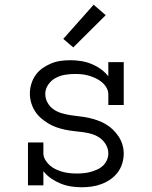

<svg xmlns="http://www.w3.org/2000/svg" viewBox="-20 -782 640 810"><path d="M325 8Q302 8 279.5 4.5Q257 1 236 -7.5Q215 -16 196 -29Q177 -42 163 -60V0H98V-181H163V-136Q163 -121 171 -107.5Q179 -94 190.5 -84Q202 -74 216 -67.5Q230 -61 244.5 -57Q259 -53 274.5 -51.5Q290 -50 305 -50Q319 -50 334 -51.5Q349 -53 363 -57Q377 -61 390.5 -67Q404 -73 414.5 -83Q425 -93 431 -106.5Q437 -120 437 -135Q437 -154 427 -171.5Q417 -189 401.5 -200Q386 -211 367.5 -216.5Q349 -222 330 -224.5Q311 -227 292 -229Q273 -231 254 -235Q235 -239 217 -245.5Q199 -252 182.5 -262Q166 -272 151.5 -285Q137 -298 127 -314Q117 -330 111.5 -349Q106 -368 106 -387Q106 -407 112 -427.5Q118 -448 130 -465Q142 -482 159 -494Q176 -506 195 -514Q214 -522 234.5 -525Q255 -528 276 -528Q299 -528 321.5 -524.5Q344 -521 365 -512.5Q386 -504 404.5 -491Q423 -478 437 -460V-520H502V-339H437V-384Q437 -399 429 -412.5Q421 -426 409.5 -435.5Q398 -445 384.5 -451.5Q371 -458 356 -462.5Q341 -467 326 -468.5Q311 -470 296 -470Q275 -470 254 -466.5Q233 -463 214.5 -453Q196 -443 183.5 -425Q171 -407 171 -386Q171 -366 180.5 -349Q190 -332 205.5 -321Q221 -310 240 -304.5Q259 -299 278 -296Q297 -293 316 -291Q335 -289 353.5 -285Q372 -281 390.5 -274.5Q409 -268 425.5 -258.5Q442 -249 456 -235.5Q470 -222 480.5 -206Q491 -190 496.5 -171.5Q502 -153 502 -134Q502 -113 495.5 -92Q489 -71 476 -54Q463 -37 445.5 -25Q428 -13 408 -5.5Q388 2 367 5Q346 8 325 8ZM289 -582 247 -618 375 -762 426 -718Z"/></svg>

Font: Iosevka Etoile Light
Style: Regular
Weight: 300
Designer: Belleve Invis
Foundry: Belleve Invis
Version: Version 25.0.1; ttfautohint (v1.8.4)